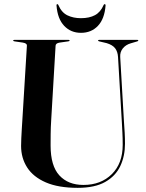

<svg xmlns="http://www.w3.org/2000/svg" viewBox="-20 -892 702 924"><path d="M566.5 -302.5 548 -617.5Q546.5 -643.5 534 -659.8Q521.5 -676 493 -684.5L457 -693Q452 -694.5 452 -697Q452 -700 456 -700H641.5Q645.5 -700 645.5 -697Q645.5 -694 639.5 -692.5L609 -683.5Q585 -676.5 571 -659Q557 -641.5 558.5 -618L576.5 -307.5Q578.5 -280.5 580 -254Q581.5 -227.5 581.5 -200Q581.5 -141 559 -93Q536.5 -45 486.5 -16.5Q436.5 12 354 12Q261 12 200.5 -14.2Q140 -40.5 110.8 -86Q81.5 -131.5 81.5 -189.5Q81.5 -204 82.5 -227Q83.5 -250 85 -273.2Q86.5 -296.5 87.5 -313L109.5 -673Q110 -683.5 90 -687L49.5 -693Q43.5 -694 43.5 -697Q43.5 -700 48.5 -700H310.5Q315 -700 315 -697Q315 -694 309 -693L267 -687Q248 -684 247.5 -672L226.5 -316.5Q224 -278 223.8 -245.8Q223.5 -213.5 223.5 -192Q223.5 -93.5 265.8 -47.8Q308 -2 381.5 -2Q465.5 -2 518 -53.8Q570.5 -105.5 570.5 -195Q570.5 -228.5 569 -254.5Q567.5 -280.5 566.5 -302.5ZM369.5 -804.5Q410 -804.5 437 -819Q464 -833.5 478.5 -867.5Q480.5 -872 483.5 -872Q488.5 -872 488 -865Q483 -801 451.2 -767.5Q419.5 -734 369.5 -734Q321 -734 289 -767.5Q257 -801 252 -865Q251.5 -872 256 -872Q259.5 -872 261 -867.5Q276.5 -831.5 304.8 -818Q333 -804.5 369.5 -804.5Z"/></svg>

Font: Fraunces 144pt S000 SemiBold
Style: Regular
Weight: 600
Version: Version 1.000; ttfautohint (v1.8.3)